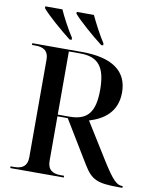

<svg xmlns="http://www.w3.org/2000/svg" viewBox="-99 -1006 874 1081"><g transform="rotate(10 338.0 -465.5)"><path d="M238 -771H250V-782C223 -823 188 -888 169 -931H71V-921C98 -887 186 -811 238 -771ZM419 -771H430V-782C403 -823 369 -888 349 -931H251V-921C279 -887 366 -811 419 -771ZM35 0H341V-10H320C273 -10 246 -29 246 -79V-333H305L452 -91C499 -14 533 0 656 0H676V-10H673C642 -10 618 -32 557 -129L425 -341C503 -364 581 -414 581 -528C581 -648 496 -714 319 -714H35V-704H56C103 -704 130 -685 130 -638V-79C130 -29 103 -10 56 -10H35ZM313 -343H246V-704H311C415 -704 457 -651 457 -521C457 -394 416 -343 313 -343Z"/></g></svg>

Font: Noto Serif Display Medium
Style: Regular
Weight: 500
Designer: Monotype Design Team
Foundry: Monotype Imaging Inc.
Version: Version 2.009